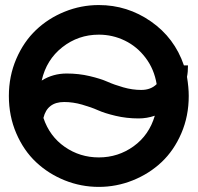

<svg xmlns="http://www.w3.org/2000/svg" viewBox="-20 -730 782 760"><path d="M371.1 9.8Q300.8 9.8 236.3 -16.1Q171.9 -42 122.8 -88.1Q73.7 -134.3 44.4 -202.4Q15.1 -270.5 15.1 -350.1Q15.1 -428.7 44.4 -496.8Q73.7 -564.9 122.6 -611.3Q171.4 -657.7 236.1 -683.8Q300.8 -710 371.1 -710Q484.4 -710 577.6 -645Q670.9 -580.1 708 -471.2H724.1Q724.1 -444.8 720.2 -425.8Q727.1 -383.8 727.1 -350.1Q727.1 -270.5 697.8 -202.4Q668.5 -134.3 619.4 -88.1Q570.3 -42 505.6 -16.1Q440.9 9.8 371.1 9.8ZM145 -411.1Q189.5 -439 244.1 -439Q292 -439 335.2 -428.7Q378.4 -418.5 405.3 -406.5Q432.1 -394.5 468 -384.3Q503.9 -374 539.1 -374Q577.1 -374 600.1 -397Q590.3 -456.1 556.4 -501Q522.5 -545.9 474.1 -569.3Q425.8 -592.8 371.1 -592.8Q290 -592.8 226.8 -543.2Q163.6 -493.7 145 -411.1ZM151.9 -263.2Q176.3 -190.4 236.3 -148.7Q296.4 -106.9 371.1 -106.9Q447.8 -106.9 509 -151.1Q570.3 -195.3 592.8 -272Q561.5 -261.2 528.8 -261.2Q481 -261.2 437.7 -271.5Q394.5 -281.7 367.7 -293.7Q340.8 -305.7 304.9 -315.9Q269 -326.2 233.9 -326.2Q167 -326.2 151.9 -263.2Z"/></svg>

Font: Cakra Normal
Style: Regular
Weight: 400
Designer: Lucia Kollert, Vojtech Kollert
Foundry: OoM Type
Version: Version 1.000;Glyphs 3.1.1 (3148)